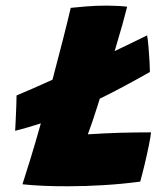

<svg xmlns="http://www.w3.org/2000/svg" viewBox="-20 -670 600 684"><path d="M60 -13.5Q70.5 -45.5 88.2 -103.2Q106 -161 125.5 -230.5Q101 -222.5 78.2 -216Q55.5 -209.5 34 -204Q34.5 -214.5 35.8 -239.5Q37 -264.5 38 -290.5Q39 -316.5 39 -330Q65 -341 98 -355.2Q131 -369.5 167 -386Q187.5 -463 205 -532Q222.5 -601 232 -642Q249 -644 285.5 -647Q322 -650 360.5 -650Q378 -650 401.5 -648.8Q425 -647.5 433 -646Q427 -621.5 415.5 -580.5Q404 -539.5 388.5 -488Q460 -522 504 -544Q507 -528 509.2 -501.2Q511.5 -474.5 512.8 -449.5Q514 -424.5 514 -413.5Q464.5 -385.5 420.2 -361.8Q376 -338 335.5 -318.5Q331.5 -305 327 -291.5Q310.5 -238.5 293 -191.5Q355.5 -195.5 408.2 -197Q461 -198.5 518 -198.5Q517 -185 510.5 -153Q504 -121 495.5 -85.2Q487 -49.5 479.5 -23Q416 -14.5 350.5 -10.5Q285 -6.5 227 -6.5Q180.5 -6 136 -8Q91.5 -10 60 -13.5Z"/></svg>

Font: Grandstander ExtraBold
Style: Italic
Weight: 800
Italic angle: -15°
Designer: Tyler Finck
Foundry: Etcetera Type Co
Version: Version 1.200; ttfautohint (v1.8.3)